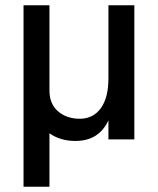

<svg xmlns="http://www.w3.org/2000/svg" viewBox="-20 -527 597 726"><path d="M390 -507H488V0H390V-72Q354 6 265 6Q208 6 167 -23V179H69V-507H167V-185Q167 -134 199.5 -106Q232 -78 282 -78Q332 -78 361 -117.5Q390 -157 390 -231Z"/></svg>

Font: Hind Medium
Style: Regular
Weight: 500
Designer: Manushi Parikh, Satya Rajpurohit
Foundry: Indian Type Foundry
Version: Version 1.201;PS 1.0;hotconv 1.0.78;makeotf.lib2.5.61930; tt